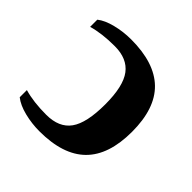

<svg xmlns="http://www.w3.org/2000/svg" viewBox="-133 -586 711 711"><g transform="rotate(45 222.0 -230.5)"><path d="M166.5 9.8Q126.5 9.8 87.9 0.2Q49.3 -9.3 25.9 -27.8V-65.4Q73.7 -51.3 141.1 -51.3Q208 -51.3 238.3 -93.5Q268.6 -135.7 268.6 -233.4Q268.6 -328.1 237.5 -369.4Q206.5 -410.6 141.1 -410.6Q73.7 -410.6 25.9 -396.5V-434.1Q47.9 -451.7 86.7 -461.4Q125.5 -471.2 166.5 -471.2Q289.1 -471.2 349.9 -412.1Q410.6 -353 410.6 -231.4Q410.6 -109.9 350.1 -50Q289.6 9.8 166.5 9.8Z"/></g></svg>

Font: Tinos
Style: Bold
Weight: 700
Designer: Steve Matteson
Foundry: Monotype Imaging Inc.
Version: Version 1.23